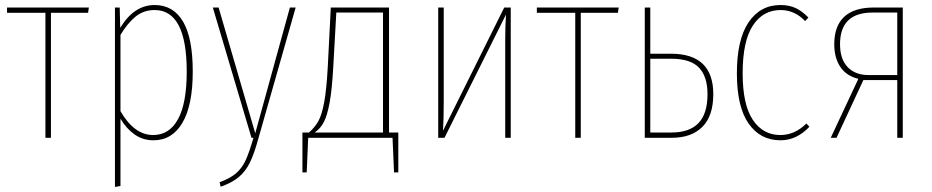

<svg xmlns="http://www.w3.org/2000/svg" viewBox="-20 -549 3712 765"><path d="M334 -519 331 -498H183V0H161V-498H8V-519Z M748 -264Q748 -130 707 -60Q666 10 591 10Q549 10 516 -13.5Q483 -37 460 -76V192L438 196V-519H457L459 -438Q514 -529 596 -529Q670 -529 709 -463.5Q748 -398 748 -264ZM724 -264Q724 -509 596 -509Q553 -509 521 -483.5Q489 -458 460 -410V-106Q515 -11 590 -11Q655 -11 689.5 -74.5Q724 -138 724 -264Z M1010 1Q993 63 976 98Q959 133 932 156Q905 179 859 195L855 177Q897 162 921 141Q945 120 959 89Q973 58 990 0H982L828 -519H851L997 -18L1135 -519H1158Z M1567 -21V138H1550L1544 0H1208L1202 138H1185V-21H1211Q1234 -41 1248 -65.5Q1262 -90 1271.5 -140.5Q1281 -191 1286 -283L1298 -519H1530V-21ZM1506 -499H1320L1308 -285Q1303 -193 1293.5 -141Q1284 -89 1270.5 -63Q1257 -37 1234 -21H1506Z M2015 0H1993V-394Q1993 -442 1996 -491L1751 0H1726V-519H1748V-146Q1748 -73 1745 -28L1989 -519H2015Z M2445 -519 2442 -498H2294V0H2272V-498H2119V-519Z M2822 -174Q2822 -87 2778.5 -43.5Q2735 0 2657 0H2549V-519H2571V-335H2653Q2822 -335 2822 -174ZM2799 -174Q2799 -243 2765.5 -279Q2732 -315 2654 -315H2571V-21H2655Q2727 -21 2763 -58.5Q2799 -96 2799 -174Z M3201 -479 3188 -465Q3146 -509 3090 -509Q3020 -509 2979.5 -447Q2939 -385 2939 -257Q2939 -132 2979.5 -71.5Q3020 -11 3089 -11Q3147 -11 3193 -57L3205 -44Q3154 10 3090 10Q3009 10 2962.5 -57Q2916 -124 2916 -257Q2916 -391 2962.5 -460Q3009 -529 3090 -529Q3124 -529 3150 -517Q3176 -505 3201 -479Z M3577 -519V0H3555V-230H3420L3313 0H3290L3400 -235Q3353 -246 3328.5 -282Q3304 -318 3304 -373Q3304 -445 3343.5 -482Q3383 -519 3461 -519ZM3555 -250V-499H3461Q3327 -501 3327 -373Q3327 -313 3357.5 -281.5Q3388 -250 3440 -250Z"/></svg>

Font: Fira Sans Extra Condensed Thin
Style: Regular
Weight: 250
Width: 1
Designer: Carrois Corporate & Edenspiekermann AG
Foundry: Carrois Corporate GbR & Edenspiekermann AG
Version: Version 4.203